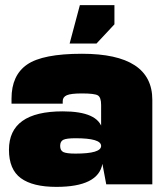

<svg xmlns="http://www.w3.org/2000/svg" viewBox="-20 -720 640 750"><path d="M25 -335V-315H225V-325Q225 -341 241 -348Q257 -355 300 -355Q349 -355 362 -347.5Q375 -340 375 -310V-220L575 -250V-330Q575 -510 300 -510Q147 -510 86 -468Q25 -426 25 -335ZM575 -250H375V-115L380 -80L395 0H575ZM15 -135Q15 -58 61.5 -24Q108 10 200 10Q364 10 380 -80L375 -150Q375 -120 275 -120Q240 -120 227.5 -126Q215 -132 215 -150Q215 -168 227.5 -174Q240 -180 275 -180Q375 -180 375 -150L380 -215Q364 -285 225 -285Q15 -285 15 -135ZM252 -550H357L427 -625V-700H292Z"/></svg>

Font: Millimetre
Style: Extrablack
Weight: 900
Designer: Jérémy Landes
Version: Version 1.0